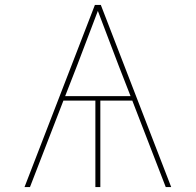

<svg xmlns="http://www.w3.org/2000/svg" viewBox="-20 -755 790 775"><path d="M79 0 363 -735H387L671 0H649L514 -349H385V0H365V-349H236L101 0ZM243 -367H507L459 -490Q438 -545 417 -600.5Q396 -656 375 -711Q354 -656 333 -600.5Q312 -545 291 -490Z"/></svg>

Font: Zed Sans Thin Extended
Style: Regular
Weight: 100
Width: 7
Designer: Belleve Invis
Foundry: Belleve Invis
Version: Version 1.0.0; ttfautohint (v1.8.4)